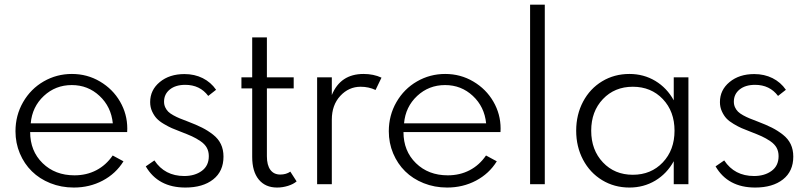

<svg xmlns="http://www.w3.org/2000/svg" viewBox="-20 -802 3516 836"><path d="M47.4 -230.5Q47.4 -299.8 80.6 -357.4Q113.8 -415 170.2 -447.5Q226.6 -480 293 -480Q359.9 -480 415.5 -447Q471.2 -414.1 502.7 -359.6Q534.2 -305.2 534.2 -242.2Q534.2 -231.9 533.7 -227.1H111.3Q111.3 -144.5 165.5 -91.6Q219.7 -38.6 304.2 -38.6Q356.9 -38.6 399.4 -60.8Q441.9 -83 470.7 -125L517.6 -99.6Q484.4 -45.9 427.2 -15.6Q370.1 14.6 301.3 14.6Q246.6 14.6 199.2 -4.4Q151.9 -23.4 118.7 -56.2Q85.4 -88.9 66.4 -134Q47.4 -179.2 47.4 -230.5ZM292.5 -431.6Q221.7 -431.6 170.9 -384.3Q120.1 -336.9 113.8 -265.1H471.2Q463.9 -337.4 413.3 -384.5Q362.8 -431.6 292.5 -431.6Z M614.7 -77.6 652.3 -103.5Q697.3 -35.6 782.2 -35.6Q828.1 -35.6 858.6 -57.9Q889.2 -80.1 889.2 -122.1Q889.2 -142.6 880.6 -158.4Q872.1 -174.3 853 -187.3Q834 -200.2 815.7 -208.5Q797.4 -216.8 765.6 -229Q742.7 -237.8 728 -244.1Q713.4 -250.5 693.6 -262.2Q673.8 -273.9 662.4 -286.1Q650.9 -298.3 642.3 -316.9Q633.8 -335.4 633.8 -357.4Q633.8 -410.2 675.8 -444.8Q717.8 -479.5 783.2 -479.5Q827.1 -479.5 862.8 -461.7Q898.4 -443.8 920.9 -411.1L886.7 -384.3Q850.6 -432.6 786.6 -432.6Q744.6 -432.6 719.5 -412.4Q694.3 -392.1 694.3 -359.4Q694.3 -345.7 699.5 -334.7Q704.6 -323.7 712.4 -315.9Q720.2 -308.1 734.9 -300Q749.5 -292 762.7 -286.6Q775.9 -281.2 797.9 -272.9Q835 -258.8 860.1 -246.1Q885.3 -233.4 908 -215.6Q930.7 -197.8 941.9 -174.1Q953.1 -150.4 953.1 -120.1Q953.1 -56.2 908.2 -20.8Q863.3 14.6 787.1 14.6Q668.5 14.6 614.7 -77.6Z M1031.2 -465.3H1078.1V-639.2H1142.1V-465.3H1258.8V-417H1142.1V-121.6Q1142.1 -83 1157.2 -62.5Q1172.4 -42 1200.2 -42Q1226.1 -42 1244.1 -54.7L1271.5 -12.2Q1257.3 0 1233.9 7.3Q1210.4 14.6 1186.5 14.6Q1135.3 14.6 1106.7 -20.3Q1078.1 -55.2 1078.1 -118.7V-417H1031.2Z M1360.8 0V-465.3H1424.8V-388.2Q1462.4 -480 1563 -480Q1606.4 -480 1641.1 -463.9L1615.2 -410.2Q1585.4 -424.3 1550.3 -424.3Q1498.5 -424.3 1461.7 -384.5Q1424.8 -344.7 1424.8 -281.2V0Z M1672.9 -230.5Q1672.9 -299.8 1706.1 -357.4Q1739.3 -415 1795.7 -447.5Q1852.1 -480 1918.5 -480Q1985.4 -480 2041 -447Q2096.7 -414.1 2128.2 -359.6Q2159.7 -305.2 2159.7 -242.2Q2159.7 -231.9 2159.2 -227.1H1736.8Q1736.8 -144.5 1791 -91.6Q1845.2 -38.6 1929.7 -38.6Q1982.4 -38.6 2024.9 -60.8Q2067.4 -83 2096.2 -125L2143.1 -99.6Q2109.9 -45.9 2052.7 -15.6Q1995.6 14.6 1926.8 14.6Q1872.1 14.6 1824.7 -4.4Q1777.3 -23.4 1744.1 -56.2Q1710.9 -88.9 1691.9 -134Q1672.9 -179.2 1672.9 -230.5ZM1918 -431.6Q1847.2 -431.6 1796.4 -384.3Q1745.6 -336.9 1739.3 -265.1H2096.7Q2089.4 -337.4 2038.8 -384.5Q1988.3 -431.6 1918 -431.6Z M2352.1 0H2288.1V-781.7H2352.1Z M2720.7 14.6Q2654.8 14.6 2601.8 -17.6Q2548.8 -49.8 2518.8 -106.4Q2488.8 -163.1 2488.8 -232.9Q2488.8 -302.7 2518.8 -359.4Q2548.8 -416 2601.8 -448Q2654.8 -480 2720.7 -480Q2782.7 -480 2833.3 -449.7Q2883.8 -419.4 2913.6 -365.2V-465.3H2977.5V0H2913.6V-100.1Q2883.8 -45.9 2833.3 -15.6Q2782.7 14.6 2720.7 14.6ZM2735.4 -41Q2814.9 -41 2866 -95Q2917 -148.9 2917 -232.9Q2917 -316.9 2866 -370.6Q2814.9 -424.3 2735.4 -424.3Q2656.2 -424.3 2605.2 -370.6Q2554.2 -316.9 2554.2 -232.9Q2554.2 -148.9 2605.2 -95Q2656.2 -41 2735.4 -41Z M3095.7 -77.6 3133.3 -103.5Q3178.2 -35.6 3263.2 -35.6Q3309.1 -35.6 3339.6 -57.9Q3370.1 -80.1 3370.1 -122.1Q3370.1 -142.6 3361.6 -158.4Q3353 -174.3 3334 -187.3Q3314.9 -200.2 3296.6 -208.5Q3278.3 -216.8 3246.6 -229Q3223.6 -237.8 3209 -244.1Q3194.3 -250.5 3174.6 -262.2Q3154.8 -273.9 3143.3 -286.1Q3131.8 -298.3 3123.3 -316.9Q3114.7 -335.4 3114.7 -357.4Q3114.7 -410.2 3156.7 -444.8Q3198.7 -479.5 3264.2 -479.5Q3308.1 -479.5 3343.8 -461.7Q3379.4 -443.8 3401.9 -411.1L3367.7 -384.3Q3331.5 -432.6 3267.6 -432.6Q3225.6 -432.6 3200.4 -412.4Q3175.3 -392.1 3175.3 -359.4Q3175.3 -345.7 3180.4 -334.7Q3185.5 -323.7 3193.4 -315.9Q3201.2 -308.1 3215.8 -300Q3230.5 -292 3243.7 -286.6Q3256.8 -281.2 3278.8 -272.9Q3315.9 -258.8 3341.1 -246.1Q3366.2 -233.4 3388.9 -215.6Q3411.6 -197.8 3422.9 -174.1Q3434.1 -150.4 3434.1 -120.1Q3434.1 -56.2 3389.2 -20.8Q3344.2 14.6 3268.1 14.6Q3149.4 14.6 3095.7 -77.6Z"/></svg>

Font: Spartan MB
Style: Regular
Weight: 400
Designer: Matt Bailey, Mirko Velimirovic
Foundry: Matt Bailey
Version: Version 1.005